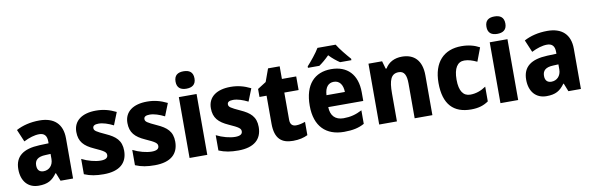

<svg xmlns="http://www.w3.org/2000/svg" viewBox="-52 -1232 5248 1706"><g transform="rotate(-10 2572.5 -379.0)"><path d="M295 -560C213 -560 142 -542 84 -511L131 -400C181 -425 229 -440 271 -440C316 -440 340 -416 340 -363V-346L256 -343C111 -337 35 -282 35 -165C35 -57 94 10 189 10C271 10 312 -15 354 -73H358L387 0H500V-363C500 -493 425 -560 295 -560ZM296 -248 341 -250V-204C341 -146 303 -109 254 -109C219 -109 197 -128 197 -171C197 -218 224 -246 296 -248Z M990 -165C990 -258 940 -299 856 -337C771 -376 755 -386 755 -410C755 -431 773 -441 807 -441C847 -441 894 -425 940 -402L985 -515C924 -545 869 -559 804 -559C680 -559 600 -504 600 -402C600 -315 643 -270 730 -231C820 -191 835 -178 835 -153C835 -128 815 -114 770 -114C722 -114 656 -131 601 -159V-21C656 2 707 10 776 10C920 10 990 -55 990 -165Z M1451 -165C1451 -258 1401 -299 1317 -337C1232 -376 1216 -386 1216 -410C1216 -431 1234 -441 1268 -441C1308 -441 1355 -425 1401 -402L1446 -515C1385 -545 1330 -559 1265 -559C1141 -559 1061 -504 1061 -402C1061 -315 1104 -270 1191 -231C1281 -191 1296 -178 1296 -153C1296 -128 1276 -114 1231 -114C1183 -114 1117 -131 1062 -159V-21C1117 2 1168 10 1237 10C1381 10 1451 -55 1451 -165Z M1631 -768C1580 -768 1546 -747 1546 -689C1546 -632 1581 -611 1631 -611C1681 -611 1717 -632 1717 -689C1717 -747 1682 -768 1631 -768ZM1711 -549H1551V0H1711Z M2204 -165C2204 -258 2154 -299 2070 -337C1985 -376 1969 -386 1969 -410C1969 -431 1987 -441 2021 -441C2061 -441 2108 -425 2154 -402L2199 -515C2138 -545 2083 -559 2018 -559C1894 -559 1814 -504 1814 -402C1814 -315 1857 -270 1944 -231C2034 -191 2049 -178 2049 -153C2049 -128 2029 -114 1984 -114C1936 -114 1870 -131 1815 -159V-21C1870 2 1921 10 1990 10C2134 10 2204 -55 2204 -165Z M2534 -121C2500 -121 2481 -140 2481 -180V-426H2610V-549H2481V-663H2376L2334 -547L2257 -498V-426H2321V-174C2321 -37 2382 10 2484 10C2540 10 2582 -1 2617 -18V-138C2588 -128 2562 -121 2534 -121Z M3004 -766H2840C2816 -724 2760 -656 2726 -619V-606H2829C2858 -626 2889 -652 2922 -685C2953 -652 2986 -626 3016 -606H3118V-619C3082 -660 3031 -721 3004 -766ZM2926 -559C2776 -559 2683 -462 2683 -271C2683 -84 2783 10 2945 10C3023 10 3078 -2 3128 -30V-152C3072 -123 3023 -110 2961 -110C2885 -110 2845 -154 2843 -231H3159V-309C3159 -470 3071 -559 2926 -559ZM2930 -444C2983 -444 3011 -401 3012 -338H2846C2850 -412 2883 -444 2930 -444Z M3565 -559C3498 -559 3444 -532 3413 -479H3405L3385 -549H3262V0H3422V-253C3422 -372 3443 -428 3513 -428C3563 -428 3582 -389 3582 -313V0H3742V-359C3742 -495 3673 -559 3565 -559Z M4091 10C4157 10 4205 -5 4248 -35V-168C4204 -138 4157 -121 4106 -121C4044 -121 4008 -169 4008 -273C4008 -376 4043 -429 4104 -429C4142 -429 4177 -417 4218 -398L4264 -520C4220 -544 4167 -559 4101 -559C3943 -559 3845 -459 3845 -272C3845 -77 3934 10 4091 10Z M4436 -768C4385 -768 4351 -747 4351 -689C4351 -632 4386 -611 4436 -611C4486 -611 4522 -632 4522 -689C4522 -747 4487 -768 4436 -768ZM4516 -549H4356V0H4516Z M4877 -560C4795 -560 4724 -542 4666 -511L4713 -400C4763 -425 4811 -440 4853 -440C4898 -440 4922 -416 4922 -363V-346L4838 -343C4693 -337 4617 -282 4617 -165C4617 -57 4676 10 4771 10C4853 10 4894 -15 4936 -73H4940L4969 0H5082V-363C5082 -493 5007 -560 4877 -560ZM4878 -248 4923 -250V-204C4923 -146 4885 -109 4836 -109C4801 -109 4779 -128 4779 -171C4779 -218 4806 -246 4878 -248Z"/></g></svg>

Font: Noto Sans Thai SemCond ExtBd
Style: Regular
Weight: 800
Width: 4
Designer: Monotype Design Team
Foundry: Monotype Imaging Inc.
Version: Version 2.002